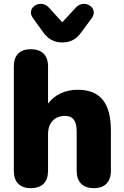

<svg xmlns="http://www.w3.org/2000/svg" viewBox="-20 -970 646 999"><path d="M304 -749C346 -749 378 -766 404 -803L459 -878C494 -929 419 -978 375 -931L304 -854L234 -931C191 -978 114 -929 150 -878L204 -803C230 -766 263 -749 304 -749ZM140 9C199 9 230 -23 230 -81V-273C230 -330 264 -367 318 -367C358 -367 379 -344 379 -284V-81C379 -23 411 9 468 9C525 9 557 -23 557 -81V-291C557 -435 501 -503 384 -503C320 -503 265 -478 230 -431V-624C230 -683 198 -714 140 -714C83 -714 52 -683 52 -624V-81C52 -23 83 9 140 9Z"/></svg>

Font: Nunito Black
Style: Regular
Weight: 900
Designer: Vernon Adams
Foundry: Vernon Adams
Version: Version 3.602